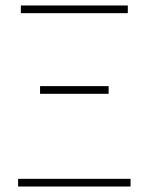

<svg xmlns="http://www.w3.org/2000/svg" viewBox="-20 -680 542 700"><path d="M46 0V-28H456V0ZM126 -338V-366H376V-338ZM56 -632V-660H446V-632Z"/></svg>

Font: SourceSans3VF
Style: Regular
Weight: 200
Designer: Paul D. Hunt
Foundry: Adobe
Version: Version 3.052;hotconv 1.1.0;makeotfexe 2.6.0